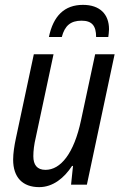

<svg xmlns="http://www.w3.org/2000/svg" viewBox="-20 -759 503 789"><path d="M181 -607H234C246 -653 270 -674 315 -674C358 -674 375 -653 375 -607H425C426 -617 428 -627 428 -639C428 -700 391 -739 321 -739C245 -739 199 -694 181 -607ZM141 10C198 10 244 -28 276 -77H280L272 0H337L451 -536H371L313 -265C284 -128 229 -61 167 -61C132 -61 117 -82 117 -117C117 -139 120 -165 127 -194L200 -536H119L45 -189C39 -161 34 -129 34 -103C34 -30 73 10 141 10Z"/></svg>

Font: Noto Sans Condensed
Style: Italic
Weight: 400
Width: 3
Italic angle: -12°
Designer: Monotype Design Team
Foundry: Monotype Imaging Inc.
Version: Version 2.013